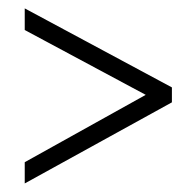

<svg xmlns="http://www.w3.org/2000/svg" viewBox="-20 -508 461 451"><path d="M38.1 -77.1V-127L322.3 -285.2L38.1 -437.5V-488.3L383.8 -302.7V-267.6Z"/></svg>

Font: Post No Bills Colombo
Style: Regular
Weight: 400
Designer: Kosala Senevirathne, Siva Puranthara, Lasantha Premarathna, Tharique Azeez
Foundry: Mooniak
Version: Version 1.220 ; ttfautohint (v1.6)